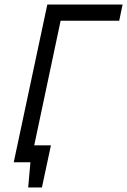

<svg xmlns="http://www.w3.org/2000/svg" viewBox="-20 -720 564 852"><path d="M96 -75 80 0H115L105 112H166L206 -75ZM41 0H116L249 -628H509L524 -700H190Z"/></svg>

Font: Advent Pro Medium
Style: Italic
Weight: 500
Italic angle: -12°
Version: Version 3.000